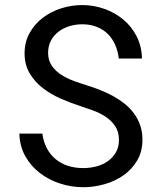

<svg xmlns="http://www.w3.org/2000/svg" viewBox="-20 -741 640 770"><path d="M457 -179.7Q457 -212.4 442.1 -234.9Q427.2 -257.3 403.8 -272.7Q380.4 -288.1 352.3 -298.3Q324.2 -308.6 298.3 -316.9Q260.7 -329.1 221.9 -346.2Q183.1 -363.3 151.1 -388.2Q119.1 -413.1 98.9 -447Q78.6 -481 78.6 -526.9Q78.6 -572.8 98.9 -608.9Q119.1 -645 151.9 -669.9Q184.6 -694.8 226.1 -707.8Q267.6 -720.7 309.6 -720.7Q356 -720.7 398.9 -705.3Q441.9 -689.9 475.1 -662.1Q508.3 -634.3 528.3 -594.7Q548.3 -555.2 549.3 -506.3H456.5Q452.6 -537.1 441.4 -562.3Q430.2 -587.4 411.6 -605.5Q393.1 -623.5 367.4 -633.5Q341.8 -643.6 309.6 -643.6Q283.7 -643.6 259 -636.2Q234.4 -628.9 215.1 -614.3Q195.8 -599.6 184.3 -578.1Q172.9 -556.6 172.9 -528.3Q173.3 -497.6 188.5 -476.3Q203.6 -455.1 226.8 -440.4Q250 -425.8 277.1 -416Q304.2 -406.2 328.1 -398.9Q354.5 -390.6 381.3 -380.1Q408.2 -369.6 433.1 -356Q458 -342.3 479.5 -325.2Q501 -308.1 517.1 -286.4Q533.2 -264.6 542.2 -238.5Q551.3 -212.4 551.3 -180.7Q551.3 -132.8 530 -97.2Q508.8 -61.5 475.1 -37.8Q441.4 -14.2 398.9 -2.2Q356.4 9.8 314 9.8Q266.6 9.8 221.2 -4.9Q175.8 -19.5 139.9 -47.1Q104 -74.7 81.5 -114.5Q59.1 -154.3 57.6 -205.1H149.9Q154.3 -171.9 168 -146.2Q181.6 -120.6 203.1 -102.8Q224.6 -85 252.7 -75.9Q280.8 -66.9 314 -66.9Q340.3 -66.9 366 -73.5Q391.6 -80.1 411.6 -94Q431.6 -107.9 444.3 -129.2Q457 -150.4 457 -179.7Z"/></svg>

Font: TypoPRO Roboto Mono
Style: Regular
Weight: 400
Designer: Google
Version: Version 2.000986; 2015; ttfautohint (v1.3)